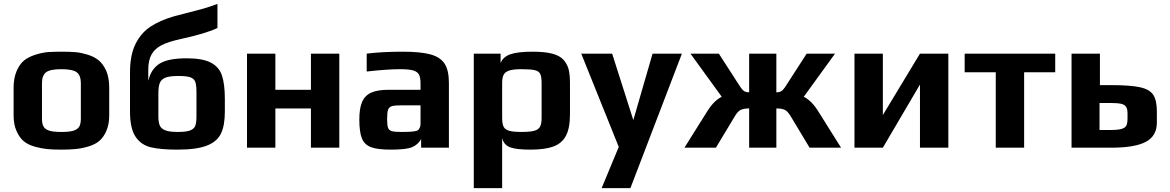

<svg xmlns="http://www.w3.org/2000/svg" viewBox="-20 -760 6019 988"><path d="M160 -5Q124 -15 102 -33.5Q80 -52 65 -86Q50 -119 50 -166V-309Q50 -357 65 -393Q80 -429 104 -449Q125 -466 159.5 -477.5Q194 -489 227 -492Q265 -494 296 -494Q342 -494 369.5 -491.5Q397 -489 430 -479Q466 -468 488.5 -449Q511 -430 527 -395Q542 -359 542 -309V-166Q542 -121 527.5 -87Q513 -53 490 -34Q470 -17 435.5 -6.5Q401 4 368 7Q338 10 296 10Q251 10 222 7Q193 4 160 -5ZM396 -149V-332Q396 -372 375 -388Q354 -404 296 -404Q238 -404 217 -388Q196 -372 196 -332V-149Q196 -122 204.5 -108Q213 -94 234 -87.5Q255 -81 296 -81Q337 -81 358 -87.5Q379 -94 387.5 -108Q396 -122 396 -149Z M649 -185V-388Q649 -477 677.5 -534Q706 -591 754.5 -623Q803 -655 875 -676L925 -689Q966 -699 1015 -712.5Q1064 -726 1099 -740V-616Q1042 -588 905 -558Q846 -545 811.5 -527.5Q777 -510 760 -480Q743 -450 743 -401V-347H744Q758 -406 802 -433Q846 -460 940 -460Q1022 -460 1064.5 -438Q1107 -416 1122 -372Q1137 -328 1137 -251V-185Q1137 -114 1117 -72.5Q1097 -31 1044 -10.5Q991 10 893 10Q807 10 756.5 -2Q706 -14 677.5 -56.5Q649 -99 649 -185ZM991 -161V-285Q991 -322 985 -338.5Q979 -355 960 -362Q941 -369 898 -369Q853 -369 831.5 -360.5Q810 -352 802.5 -333.5Q795 -315 795 -280V-161Q795 -130 802.5 -113.5Q810 -97 831.5 -89Q853 -81 895 -81Q939 -81 959 -89Q979 -97 985 -113Q991 -129 991 -161Z M1251 -484H1397V-298H1580V-484H1726V0H1580V-202H1397V0H1251Z M1829 -145Q1829 -203 1843.5 -236Q1858 -269 1890.5 -283.5Q1923 -298 1980 -298H2144V-331Q2144 -362 2135.5 -377Q2127 -392 2104.5 -398Q2082 -404 2037 -404Q1975 -404 1867 -392V-484Q1946 -494 2052 -494Q2145 -494 2195.5 -480Q2246 -466 2268 -432Q2290 -398 2290 -333V0H2147V-44Q2130 -15 2101 -3Q2072 10 1991 10Q1923 10 1889.5 -2.5Q1856 -15 1842.5 -47.5Q1829 -80 1829 -145ZM2111 -84Q2125 -86 2130.5 -90Q2136 -94 2140 -103Q2144 -110 2144 -124V-218H2044Q2010 -218 1996 -213.5Q1982 -209 1977 -195.5Q1972 -182 1972 -148Q1972 -115 1977 -102Q1982 -89 1996.5 -85Q2011 -81 2048 -81Q2092 -81 2111 -84Z M2418 -484H2556V-436Q2569 -468 2607 -481Q2645 -494 2720 -494Q2783 -494 2821.5 -484Q2860 -474 2880 -452Q2899 -430 2906 -403.5Q2913 -377 2913 -331V-172Q2913 -100 2892 -61Q2871 -22 2827.5 -6Q2784 10 2709 10Q2637 10 2605 -2Q2573 -14 2564 -49V208H2418ZM2767 -153V-332Q2767 -365 2760 -379.5Q2753 -394 2732 -399Q2711 -404 2663 -404Q2622 -404 2600.5 -397Q2579 -390 2571.5 -375Q2564 -360 2564 -332V-153Q2564 -123 2571.5 -108Q2579 -93 2600 -87Q2621 -81 2664 -81Q2707 -81 2729 -87Q2751 -93 2759 -108Q2767 -123 2767 -153Z M3164 -4 2971 -484H3130L3239 -142L3338 -484H3489L3224 208H3076Z M3618 -185Q3654 -243 3694 -262L3533 -484H3679L3790 -312Q3800 -297 3809.5 -291Q3819 -285 3835 -285V-484H3975V-285Q3991 -285 4000.5 -291Q4010 -297 4020 -312L4131 -484H4277L4116 -262Q4156 -243 4192 -185L4308 0H4146L4051 -158Q4035 -186 4019.5 -194Q4004 -202 3975 -202V0H3835V-202Q3806 -202 3790.5 -194Q3775 -186 3759 -158L3664 0H3502Z M4377 -484H4523V-168L4714 -484H4860V0H4714V-325L4523 0H4377Z M5104 -388H4944V-484H5410V-388H5250V0H5104Z M5494 -484H5640V-322H5696Q5797 -322 5846.5 -311Q5896 -300 5914.5 -272Q5933 -244 5933 -186V-129Q5933 -60 5876 -30Q5819 0 5699 0H5494ZM5692 -91Q5732 -91 5751 -96.5Q5770 -102 5776 -114Q5782 -126 5782 -150V-177Q5782 -199 5774.5 -210.5Q5767 -222 5748.5 -226Q5730 -230 5694 -230H5638V-91Z"/></svg>

Font: Play
Style: Bold
Weight: 700
Designer: Jonas Hecksher (Cyrillic expansion: Cyreal)
Foundry: Jonas Hecksher, Playtype, e-types AS
Version: Version 2.101; ttfautohint (v1.5.65-e2d9)